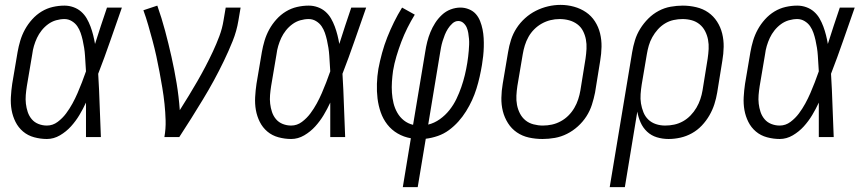

<svg xmlns="http://www.w3.org/2000/svg" viewBox="-20 -561 3540 786"><path d="M172 8Q146 8 120 1Q94 -6 74.5 -22.5Q55 -39 43.5 -62Q32 -85 27.5 -110.5Q23 -136 24.5 -163.5Q26 -191 30 -218L52 -348Q56 -371 63 -394.5Q70 -418 82 -440Q94 -462 111.5 -481.5Q129 -501 150.5 -514Q172 -527 196 -532.5Q220 -538 244 -538Q263 -538 281 -531.5Q299 -525 312.5 -513Q326 -501 335 -485.5Q344 -470 350.5 -452.5Q357 -435 361.5 -417Q366 -399 369 -381Q381 -418 393 -455.5Q405 -493 418 -530H479Q455 -462 431.5 -394Q408 -326 382 -259Q386 -194 388 -129.5Q390 -65 393 0H332Q332 -35 332 -70.5Q332 -106 332 -141Q320 -115 305 -90Q290 -65 270.5 -43.5Q251 -22 225.5 -7Q200 8 172 8ZM172 -47Q196 -47 216 -62Q236 -77 250.5 -96.5Q265 -116 276.5 -137Q288 -158 297.5 -180Q307 -202 315.5 -224Q324 -246 332 -269Q331 -285 330 -301Q329 -317 328 -333Q327 -349 324.5 -365Q322 -381 318.5 -396.5Q315 -412 310 -426.5Q305 -441 296.5 -453.5Q288 -466 274 -474.5Q260 -483 244 -483Q227 -483 209.5 -478Q192 -473 177 -462Q162 -451 150.5 -436.5Q139 -422 131.5 -406Q124 -390 119 -373Q114 -356 112 -339L90 -209Q87 -190 85.5 -172Q84 -154 86 -136.5Q88 -119 93.5 -102.5Q99 -86 110 -73Q121 -60 137.5 -53.5Q154 -47 172 -47Z M653 0Q659 -34 658 -68Q657 -102 653.5 -135.5Q650 -169 644.5 -201.5Q639 -234 633 -266.5Q627 -299 620 -331Q613 -363 604.5 -394.5Q596 -426 587 -457.5Q578 -489 567 -519L624 -538Q642 -487 656 -434.5Q670 -382 682 -328.5Q694 -275 703 -220.5Q712 -166 716 -110Q735 -140 753 -169.5Q771 -199 788 -228.5Q805 -258 821 -288.5Q837 -319 851.5 -350Q866 -381 878 -413Q890 -445 895 -477L904 -530H965L956 -477Q949 -434 932.5 -393Q916 -352 896.5 -311.5Q877 -271 855.5 -231.5Q834 -192 810.5 -153.5Q787 -115 763 -76.5Q739 -38 714 0Z M1172 8Q1146 8 1120 1Q1094 -6 1074.5 -22.5Q1055 -39 1043.5 -62Q1032 -85 1027.5 -110.5Q1023 -136 1024.5 -163.5Q1026 -191 1030 -218L1052 -348Q1056 -371 1063 -394.5Q1070 -418 1082 -440Q1094 -462 1111.5 -481.5Q1129 -501 1150.5 -514Q1172 -527 1196 -532.5Q1220 -538 1244 -538Q1263 -538 1281 -531.5Q1299 -525 1312.5 -513Q1326 -501 1335 -485.5Q1344 -470 1350.5 -452.5Q1357 -435 1361.5 -417Q1366 -399 1369 -381Q1381 -418 1393 -455.5Q1405 -493 1418 -530H1479Q1455 -462 1431.5 -394Q1408 -326 1382 -259Q1386 -194 1388 -129.5Q1390 -65 1393 0H1332Q1332 -35 1332 -70.5Q1332 -106 1332 -141Q1320 -115 1305 -90Q1290 -65 1270.5 -43.5Q1251 -22 1225.5 -7Q1200 8 1172 8ZM1172 -47Q1196 -47 1216 -62Q1236 -77 1250.5 -96.5Q1265 -116 1276.5 -137Q1288 -158 1297.5 -180Q1307 -202 1315.5 -224Q1324 -246 1332 -269Q1331 -285 1330 -301Q1329 -317 1328 -333Q1327 -349 1324.5 -365Q1322 -381 1318.5 -396.5Q1315 -412 1310 -426.5Q1305 -441 1296.5 -453.5Q1288 -466 1274 -474.5Q1260 -483 1244 -483Q1227 -483 1209.5 -478Q1192 -473 1177 -462Q1162 -451 1150.5 -436.5Q1139 -422 1131.5 -406Q1124 -390 1119 -373Q1114 -356 1112 -339L1090 -209Q1087 -190 1085.5 -172Q1084 -154 1086 -136.5Q1088 -119 1093.5 -102.5Q1099 -86 1110 -73Q1121 -60 1137.5 -53.5Q1154 -47 1172 -47Z M1629 205 1662 5Q1633 0 1608 -14.5Q1583 -29 1565.5 -51.5Q1548 -74 1538.5 -101.5Q1529 -129 1525.5 -158Q1522 -187 1523 -218Q1524 -249 1529 -279Q1535 -311 1544 -344Q1553 -377 1565.5 -408.5Q1578 -440 1593 -470.5Q1608 -501 1626 -530L1678 -501Q1662 -475 1648 -447Q1634 -419 1623 -390Q1612 -361 1603 -331Q1594 -301 1589 -271Q1586 -249 1584.5 -226.5Q1583 -204 1584.5 -181.5Q1586 -159 1591 -138.5Q1596 -118 1606.5 -99.5Q1617 -81 1633.5 -68Q1650 -55 1671 -50L1721 -350Q1724 -370 1729 -390Q1734 -410 1742 -429.5Q1750 -449 1761.5 -467Q1773 -485 1789 -500Q1805 -515 1825 -522.5Q1845 -530 1865 -530Q1883 -530 1900 -523Q1917 -516 1928 -503.5Q1939 -491 1945.5 -474.5Q1952 -458 1955.5 -440.5Q1959 -423 1960 -405Q1961 -387 1960.5 -368.5Q1960 -350 1958 -331.5Q1956 -313 1953 -295Q1949 -271 1943.5 -246.5Q1938 -222 1930.5 -198Q1923 -174 1912.5 -151Q1902 -128 1888 -105.5Q1874 -83 1856.5 -63.5Q1839 -44 1818 -28.5Q1797 -13 1772.5 -4.5Q1748 4 1723 7L1690 205ZM1733 -51Q1758 -57 1780.5 -73Q1803 -89 1820 -110.5Q1837 -132 1848.5 -156Q1860 -180 1868.5 -204.5Q1877 -229 1883 -254Q1889 -279 1893 -304Q1895 -317 1896.5 -329Q1898 -341 1899 -353.5Q1900 -366 1900.5 -378Q1901 -390 1900 -402Q1899 -414 1897 -426Q1895 -438 1890.5 -448.5Q1886 -459 1877 -467Q1868 -475 1856 -475Q1843 -475 1832 -465Q1821 -455 1813.5 -443Q1806 -431 1801 -418.5Q1796 -406 1792 -393Q1788 -380 1785.5 -367Q1783 -354 1781 -341Z M2201 8Q2172 8 2145 2Q2118 -4 2096 -19Q2074 -34 2059.5 -57Q2045 -80 2038.5 -106Q2032 -132 2032.5 -160.5Q2033 -189 2038 -218L2060 -348Q2064 -373 2072 -398Q2080 -423 2094.5 -445.5Q2109 -468 2129.5 -486.5Q2150 -505 2174 -517Q2198 -529 2223.5 -535Q2249 -541 2275 -541Q2303 -541 2330 -533.5Q2357 -526 2379 -511Q2401 -496 2415.5 -473.5Q2430 -451 2436.5 -424.5Q2443 -398 2442.5 -369.5Q2442 -341 2437 -312L2416 -182Q2411 -157 2403 -132Q2395 -107 2380.5 -84.5Q2366 -62 2345.5 -43.5Q2325 -25 2301 -13Q2277 -1 2251.5 3.5Q2226 8 2201 8ZM2202 -47Q2221 -47 2239.5 -51Q2258 -55 2275.5 -64.5Q2293 -74 2307 -88Q2321 -102 2331 -119Q2341 -136 2347 -154.5Q2353 -173 2356 -191L2377 -321Q2380 -341 2381 -361Q2382 -381 2378.5 -399.5Q2375 -418 2366.5 -434.5Q2358 -451 2343 -462Q2328 -473 2309.5 -478Q2291 -483 2271 -483Q2252 -483 2233.5 -478.5Q2215 -474 2198 -464.5Q2181 -455 2167 -441Q2153 -427 2143.5 -410Q2134 -393 2128.5 -375Q2123 -357 2120 -339L2098 -209Q2095 -189 2094 -169.5Q2093 -150 2096.5 -131.5Q2100 -113 2108.5 -96.5Q2117 -80 2131 -68.5Q2145 -57 2164 -52Q2183 -47 2202 -47Z M2476 205 2568 -348Q2572 -372 2579.5 -396.5Q2587 -421 2601 -443.5Q2615 -466 2634 -485Q2653 -504 2676.5 -516.5Q2700 -529 2725.5 -533.5Q2751 -538 2775 -538Q2803 -538 2830.5 -531.5Q2858 -525 2879.5 -510Q2901 -495 2915.5 -472.5Q2930 -450 2936.5 -423.5Q2943 -397 2942.5 -369Q2942 -341 2937 -312L2916 -182Q2912 -158 2904.5 -134.5Q2897 -111 2884 -88.5Q2871 -66 2853 -47Q2835 -28 2812.5 -15.5Q2790 -3 2765.5 2.5Q2741 8 2717 8Q2692 8 2669 1Q2646 -6 2629 -22Q2612 -38 2602.5 -59.5Q2593 -81 2589 -104L2538 205ZM2703 -47Q2722 -47 2740.5 -51Q2759 -55 2776 -64.5Q2793 -74 2807 -88.5Q2821 -103 2831 -120Q2841 -137 2847 -155Q2853 -173 2856 -191L2877 -321Q2880 -341 2881 -360.5Q2882 -380 2878.5 -398.5Q2875 -417 2866.5 -433.5Q2858 -450 2844 -461.5Q2830 -473 2812 -478Q2794 -483 2774 -483Q2756 -483 2737.5 -479Q2719 -475 2702.5 -465Q2686 -455 2673 -440.5Q2660 -426 2650.5 -409Q2641 -392 2636 -374.5Q2631 -357 2628 -339L2607 -215Q2604 -196 2602.5 -176Q2601 -156 2604 -137.5Q2607 -119 2614 -101.5Q2621 -84 2634 -71.5Q2647 -59 2665 -53Q2683 -47 2703 -47Z M3172 8Q3146 8 3120 1Q3094 -6 3074.5 -22.5Q3055 -39 3043.5 -62Q3032 -85 3027.5 -110.5Q3023 -136 3024.5 -163.5Q3026 -191 3030 -218L3052 -348Q3056 -371 3063 -394.5Q3070 -418 3082 -440Q3094 -462 3111.5 -481.5Q3129 -501 3150.5 -514Q3172 -527 3196 -532.5Q3220 -538 3244 -538Q3263 -538 3281 -531.5Q3299 -525 3312.5 -513Q3326 -501 3335 -485.5Q3344 -470 3350.5 -452.5Q3357 -435 3361.5 -417Q3366 -399 3369 -381Q3381 -418 3393 -455.5Q3405 -493 3418 -530H3479Q3455 -462 3431.5 -394Q3408 -326 3382 -259Q3386 -194 3388 -129.5Q3390 -65 3393 0H3332Q3332 -35 3332 -70.5Q3332 -106 3332 -141Q3320 -115 3305 -90Q3290 -65 3270.5 -43.5Q3251 -22 3225.5 -7Q3200 8 3172 8ZM3172 -47Q3196 -47 3216 -62Q3236 -77 3250.5 -96.5Q3265 -116 3276.5 -137Q3288 -158 3297.5 -180Q3307 -202 3315.5 -224Q3324 -246 3332 -269Q3331 -285 3330 -301Q3329 -317 3328 -333Q3327 -349 3324.5 -365Q3322 -381 3318.5 -396.5Q3315 -412 3310 -426.5Q3305 -441 3296.5 -453.5Q3288 -466 3274 -474.5Q3260 -483 3244 -483Q3227 -483 3209.5 -478Q3192 -473 3177 -462Q3162 -451 3150.5 -436.5Q3139 -422 3131.5 -406Q3124 -390 3119 -373Q3114 -356 3112 -339L3090 -209Q3087 -190 3085.5 -172Q3084 -154 3086 -136.5Q3088 -119 3093.5 -102.5Q3099 -86 3110 -73Q3121 -60 3137.5 -53.5Q3154 -47 3172 -47Z"/></svg>

Font: Iosevka Curly Light Oblique
Style: Regular
Weight: 300
Italic angle: -9°
Monospace: yes
Designer: Belleve Invis
Foundry: Belleve Invis
Version: Version 11.1.0; ttfautohint (v1.8.3)